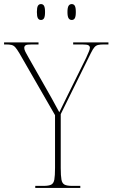

<svg xmlns="http://www.w3.org/2000/svg" viewBox="-30 -922 552 942"><path d="M143 0V-10H184Q209 -10 221 -16Q233 -22 236.5 -40.5Q240 -59 240 -98V-357L65 -661Q53 -681 45 -690Q37 -699 26.5 -701.5Q16 -704 -2 -704H-10V-714H159V-704H127Q101 -704 95 -699.5Q89 -695 89 -687Q89 -679 95 -667Q101 -655 111 -638L186 -506Q205 -473 224 -439Q243 -405 261 -371Q270 -390 279 -408Q288 -426 303 -457L393 -639Q401 -658 406 -669Q411 -680 411 -688Q411 -695 404.5 -699.5Q398 -704 372 -704H329V-714H502V-704H482Q462 -704 451.5 -701.5Q441 -699 433.5 -690.5Q426 -682 416 -662L268 -362V-98Q268 -59 271.5 -40.5Q275 -22 287 -16Q299 -10 324 -10H364V0ZM322 -824Q312 -824 306.5 -832.5Q301 -841 301 -863Q301 -885 306.5 -893.5Q312 -902 322 -902Q332 -902 337 -893.5Q342 -885 342 -863Q342 -841 337 -832.5Q332 -824 322 -824ZM171 -824Q161 -824 156 -832.5Q151 -841 151 -863Q151 -885 156 -893.5Q161 -902 171 -902Q181 -902 186 -893.5Q191 -885 191 -863Q191 -841 186 -832.5Q181 -824 171 -824Z"/></svg>

Font: Noto Serif Display SemiCondensed Thin
Style: Regular
Weight: 100
Width: 4
Designer: Monotype Design Team
Foundry: Monotype Imaging Inc.
Version: Version 2.009